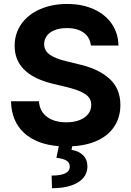

<svg xmlns="http://www.w3.org/2000/svg" viewBox="-20 -737 670 979"><path d="M321.3 -593.8Q284.7 -593.8 258.5 -583.3Q232.4 -572.8 218.8 -554.2Q205.1 -535.6 205.1 -511.7Q205.1 -477.5 235.8 -457Q266.6 -436.5 318.4 -424.8L381.8 -409.2Q480 -387.2 536.9 -336.7Q593.8 -286.1 593.8 -202.1Q593.8 -141.1 564.7 -95Q535.6 -48.8 480.2 -22Q424.8 4.9 348.1 8.8L344.7 27.3Q381.3 32.7 403.3 54.2Q425.3 75.7 425.8 111.3Q425.8 145.5 404.3 170.7Q382.8 195.8 342.3 209.2Q301.8 222.7 245.1 222.7L243.2 158.2Q335.9 158.2 335.9 112.3Q335.9 92.8 319.6 82.3Q303.2 71.8 267.6 67.4L279.8 8.3Q167 -0.5 102.8 -59.3Q38.6 -118.2 36.1 -220.7H178.7Q182.1 -168.5 220 -140.9Q257.8 -113.3 318.4 -113.3Q356.4 -113.3 385.3 -124.5Q414.1 -135.7 429.7 -155.8Q445.3 -175.8 445.3 -202.1Q445.3 -236.3 415.8 -256.3Q386.2 -276.4 324.2 -292L247.1 -310.5Q54.7 -357.9 54.7 -502.9Q54.7 -566.4 89.1 -615Q123.5 -663.6 184.6 -690.2Q245.6 -716.8 322.3 -716.8Q399.4 -716.8 458.5 -689.9Q517.6 -663.1 550.3 -615Q583 -566.9 584 -504.9H443.4Q439 -546.9 406.7 -570.3Q374.5 -593.8 321.3 -593.8Z"/></svg>

Font: Pretendard Std
Style: Bold
Weight: 700
Designer: Base glyphs from Inter by Rasmus Andersson; Hangeul glyphs from Noto Sans CJK(Source Han Sans) by Jang Soo-young and Kan
Foundry: Kil Hyung-jin
Version: Version 1.309